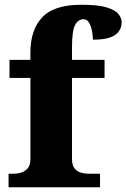

<svg xmlns="http://www.w3.org/2000/svg" viewBox="-20 -788 532 808"><path d="M16 0V-57H42Q53 -57 68.5 -61.5Q84 -66 96 -79Q108 -92 108 -120V-460H20V-536H108V-567Q108 -662 157.5 -715Q207 -768 322 -768Q392 -768 428.5 -757Q465 -746 478.5 -729Q492 -712 492 -694Q492 -675 481.5 -658Q471 -641 445 -631Q419 -621 371 -621Q371 -635 367.5 -655.5Q364 -676 355.5 -691.5Q347 -707 332 -707Q308 -707 295.5 -682Q283 -657 283 -589V-536H420V-460H283V-120Q283 -92 294 -79Q305 -66 320.5 -61.5Q336 -57 350 -57H401V0Z"/></svg>

Font: Noto Serif Telugu ExtraBold
Style: Regular
Weight: 800
Designer: Jelle Bosma - Monotype Design Team
Foundry: Monotype Imaging Inc.
Version: Version 2.005; ttfautohint (v1.8.4.7-5d5b)